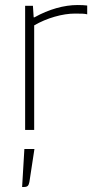

<svg xmlns="http://www.w3.org/2000/svg" viewBox="-20 -517 390 764"><path d="M116 0H80V-494H111L114 -448H117Q160 -472 204 -484.5Q248 -497 289 -497Q299 -497 310 -496.5Q321 -496 327 -495V-460Q320 -462 309 -462.5Q298 -463 279 -463Q241 -463 197.5 -450.5Q154 -438 116 -416ZM117 76 97 207Q95 218 90.5 222.5Q86 227 76 227H68L77 76Z"/></svg>

Font: Blinker ExtraLight
Style: Regular
Weight: 200
Designer: Juergen Huber
Foundry: supertype
Version: Version 1.017;hotconv 1.0.117;makeotfexe 2.5.65602